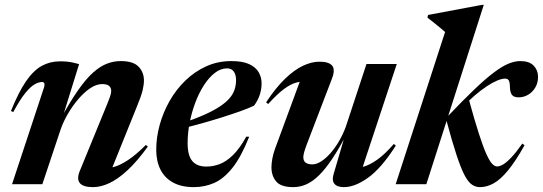

<svg xmlns="http://www.w3.org/2000/svg" viewBox="-20 -757 2231 789"><path d="M34.5 -296.5 25 -301Q56.5 -379 87.2 -423.5Q118 -468 152 -486.5Q186 -505 226.5 -505Q242.5 -505 255 -503.8Q267.5 -502.5 279.2 -500Q291 -497.5 305 -493.5L235 -268L229.5 -269Q269 -341 301.5 -387.2Q334 -433.5 363 -459.2Q392 -485 419.8 -495.5Q447.5 -506 476 -506Q527.5 -506 549.5 -483Q571.5 -460 571.5 -426.5Q571.5 -408.5 566 -385.5Q560.5 -362.5 542.5 -319L431 -42.5L403.5 -66.5Q423 -64.5 448 -71Q473 -77.5 505.5 -98.8Q538 -120 579.5 -161.5L587.5 -154.5Q544 -94.5 504.5 -57.8Q465 -21 429.5 -4.5Q394 12 362.5 12Q322 12 308.2 -4.5Q294.5 -21 307.5 -53.5L413 -311Q427 -345 432 -359.5Q437 -374 437 -382.5Q437 -397 428 -404.2Q419 -411.5 400 -411.5Q376.5 -411.5 351.2 -394.8Q326 -378 302.2 -350.2Q278.5 -322.5 259.5 -290Q240.5 -257.5 229.5 -226L154 0H29.5L161.5 -399.5Q164 -408.5 162.2 -414.2Q160.5 -420 152.5 -420Q139.5 -420 122.8 -410.8Q106 -401.5 84.2 -375Q62.5 -348.5 34.5 -296.5Z M913 -476Q886.5 -476 862.5 -457.2Q838.5 -438.5 818 -406.8Q797.5 -375 782.5 -335Q767.5 -295 759.2 -252.2Q751 -209.5 751 -169Q751 -118 770.2 -95.2Q789.5 -72.5 828 -72.5Q856 -72.5 883 -82.8Q910 -93 937.5 -119.8Q965 -146.5 992 -195.5L1004 -195Q971 -112 935 -67Q899 -22 859.8 -5Q820.5 12 776.5 12Q725.5 12 691 -7Q656.5 -26 639.2 -60.5Q622 -95 622 -141.5Q622 -192 636.2 -243.8Q650.5 -295.5 677.2 -342.5Q704 -389.5 742 -426.2Q780 -463 827.5 -484.5Q875 -506 931 -506Q977.5 -506 1004.5 -493.2Q1031.5 -480.5 1043.2 -459.8Q1055 -439 1055 -414.5Q1055 -390 1047 -366.2Q1039 -342.5 1023.5 -322.5Q1000 -311.5 965.5 -299.2Q931 -287 890.5 -274.2Q850 -261.5 807 -249.5Q764 -237.5 723 -227L725.5 -249.5Q780.5 -268 819.2 -285.2Q858 -302.5 883.5 -319.5Q909 -336.5 923.5 -353.5Q938 -370.5 944 -389Q950 -407.5 950 -427.5Q950 -443.5 945.5 -454.2Q941 -465 933 -470.5Q925 -476 913 -476Z M1351 -42 1402 -215.5 1407 -210.5Q1374 -147.5 1345.5 -104.8Q1317 -62 1290.5 -36.2Q1264 -10.5 1238.2 0.8Q1212.5 12 1185 12Q1134.5 12 1115 -11.2Q1095.5 -34.5 1095.5 -69.5Q1095.5 -85.5 1099.2 -105.5Q1103 -125.5 1110 -145L1223 -451.5L1245.5 -420.5Q1223 -424 1199.5 -418.2Q1176 -412.5 1147.8 -391.8Q1119.5 -371 1082 -329.5L1073.5 -336.5Q1113.5 -397 1151.5 -433.5Q1189.5 -470 1225 -486.8Q1260.5 -503.5 1293 -503.5Q1331.5 -503.5 1345 -487.2Q1358.5 -471 1344 -433.5L1241 -164.5Q1233.5 -144.5 1230 -132Q1226.5 -119.5 1226.5 -111Q1226.5 -95.5 1236.2 -88.5Q1246 -81.5 1263.5 -81.5Q1280.5 -81.5 1299.8 -93.8Q1319 -106 1338 -127.5Q1357 -149 1373.2 -177Q1389.5 -205 1401 -236L1486 -494H1610.5L1461 -42L1432.5 -67Q1451 -65.5 1475.5 -72.5Q1500 -79.5 1530.8 -101.2Q1561.5 -123 1598.5 -165.5L1606.5 -158.5Q1547 -65.5 1492.8 -26.8Q1438.5 12 1393.5 12Q1365.5 12 1354.2 -1.8Q1343 -15.5 1351 -42Z M1968 -737 1732 0H1606L1809 -625.5Q1800 -633.5 1788.5 -643Q1777 -652.5 1763.8 -663.2Q1750.5 -674 1736.5 -684.5L1739 -695.5L1960 -737ZM1813.5 -266 1817.5 -276.5Q1883 -345.5 1930 -390.2Q1977 -435 2011 -460.2Q2045 -485.5 2070.5 -495.8Q2096 -506 2118 -506Q2155 -506 2173 -487.2Q2191 -468.5 2191 -441.5Q2191 -416 2179.5 -397Q2168 -378 2150 -367.5Q2132 -357 2111.5 -357Q2091.5 -357 2083.8 -367.2Q2076 -377.5 2075.5 -399Q2075 -420 2070.5 -427Q2066 -434 2055.5 -434Q2042.5 -434 2023.2 -426Q2004 -418 1980.5 -402.5Q1957 -387 1931 -364.8Q1905 -342.5 1878.5 -314L1906 -351Q1930 -263 1947.8 -208Q1965.5 -153 1978.8 -123.8Q1992 -94.5 2002.5 -83.8Q2013 -73 2022.5 -73Q2033.5 -73 2047.2 -81Q2061 -89 2080.5 -109.2Q2100 -129.5 2126.5 -167L2135.5 -160Q2098.5 -94 2067.5 -56.5Q2036.5 -19 2008.5 -3.5Q1980.5 12 1952.5 12Q1935 12 1919.8 2Q1904.5 -8 1889.2 -36.8Q1874 -65.5 1855.8 -120.8Q1837.5 -176 1813.5 -266Z"/></svg>

Font: Newsreader 60pt SemiBold
Style: Italic
Weight: 600
Italic angle: -17°
Designer: Hugues Gentile
Foundry: Production Type
Version: Version 1.003